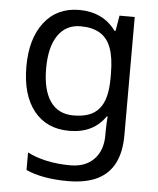

<svg xmlns="http://www.w3.org/2000/svg" viewBox="-55 -593 724 880"><g transform="rotate(5 307.5 -153.0)"><path d="M275 -546Q328 -546 370.5 -526Q413 -506 443 -465H448L460 -536H530V9Q530 85 504 136.5Q478 188 425 214Q372 240 290 240Q232 240 183.5 231.5Q135 223 97 206V125Q135 145 186 156Q237 167 295 167Q364 167 403.5 126.5Q443 86 443 16V-5Q443 -17 444 -39.5Q445 -62 446 -71H442Q414 -30 372.5 -10Q331 10 276 10Q172 10 113.5 -63Q55 -136 55 -267Q55 -395 113.5 -470.5Q172 -546 275 -546ZM287 -472Q220 -472 183 -418.5Q146 -365 146 -266Q146 -167 182.5 -114.5Q219 -62 289 -62Q330 -62 359 -72.5Q388 -83 407 -105.5Q426 -128 435 -163Q444 -198 444 -246V-267Q444 -340 427.5 -385Q411 -430 376 -451Q341 -472 287 -472Z"/></g></svg>

Font: lmalayalam15
Style: Book
Weight: 400
Designer: Jelle Bosma - Monotype Design Team
Foundry: Monotype Imaging Inc.
Version: Version 2.003